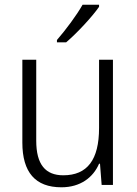

<svg xmlns="http://www.w3.org/2000/svg" viewBox="-20 -786 581 816"><path d="M401 -757V-766H331C305 -720 260 -660 222 -616V-606H261C307 -645 372 -715 401 -757ZM460 -532H401V-242C401 -107 351 -41 249 -41C173 -41 134 -87 134 -188V-532H75V-180C75 -54 130 10 241 10C322 10 376 -32 401 -90H405L412 0H460Z"/></svg>

Font: Noto Sans Bengali SemiCondensed Light
Style: Regular
Weight: 300
Width: 4
Designer: Joana Ranito - Universal Thirst; Jelle Bosma - Monotype Design Team
Foundry: Universal Thirst ehf.
Version: Version 3.000